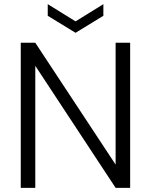

<svg xmlns="http://www.w3.org/2000/svg" viewBox="-20 -905 726 925"><path d="M607 0H537L150 -588V0H80V-699H150L537 -112V-699H607ZM478 -829 344 -747 210 -829V-885L344 -802L478 -885Z"/></svg>

Font: Poppins-tnum Light
Style: Regular
Weight: 300
Designer: Ninad Kale (Devanagari), Jonny Pinhorn (Latin)
Foundry: Indian Type Foundry
Version: Version 4.004